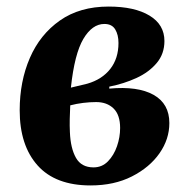

<svg xmlns="http://www.w3.org/2000/svg" viewBox="-20 -550 569 585"><path d="M256 15Q149 15 94.5 -46Q40 -107 40 -214Q40 -302 71 -373.5Q102 -445 162.5 -487.5Q223 -530 311 -530Q390 -530 435.5 -502.5Q481 -475 481 -425Q481 -386 457.5 -358Q434 -330 396 -312.5Q358 -295 313 -286V-280Q400 -288 448 -261Q496 -234 496 -175Q496 -126 466 -83Q436 -40 382 -12.5Q328 15 256 15ZM196 -283 246 -295Q291 -308 316 -340Q341 -372 341 -419Q341 -444 331 -460.5Q321 -477 298 -477Q261 -477 234 -431.5Q207 -386 196 -283ZM265 -40Q291 -40 309 -58.5Q327 -77 336.5 -104.5Q346 -132 346 -160Q346 -200 326 -219.5Q306 -239 273 -239Q254 -239 233.5 -236.5Q213 -234 194 -229Q193 -208 192.5 -187.5Q192 -167 193 -147Q195 -98 211.5 -69Q228 -40 265 -40Z"/></svg>

Font: Literata 36pt
Style: Bold Italic
Weight: 700
Italic angle: -2°
Designer: Latin by Veronika Burian and Jose Scaglione. Greek by Irene Vlachou. Cyrillic by Vera Evstafieva
Foundry: TypeTogether
Version: Version 3.002